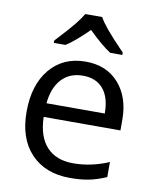

<svg xmlns="http://www.w3.org/2000/svg" viewBox="-86 -832 734 908"><g transform="rotate(10 280.5 -378.0)"><path d="M312 9.8Q193.4 9.8 124.8 -62.5Q56.2 -134.8 56.2 -263.2Q56.2 -392.6 119.9 -468.8Q183.6 -544.9 291 -544.9Q391.6 -544.9 450.2 -478.8Q508.8 -412.6 508.8 -304.2V-252.9H140.1Q142.6 -158.7 187.7 -109.9Q232.9 -61 314.9 -61Q401.4 -61 485.8 -97.2V-24.9Q442.9 -6.3 404.5 1.7Q366.2 9.8 312 9.8ZM290 -477.1Q225.6 -477.1 187.3 -435.1Q148.9 -393.1 142.1 -318.8H421.9Q421.9 -395.5 387.7 -436.3Q353.5 -477.1 290 -477.1ZM126.5 -617.2Q188.5 -683.6 213.4 -714.8Q238.3 -746.1 249.5 -766.1H330.6Q341.3 -745.6 367.9 -713.1Q394.5 -680.7 455.6 -617.2V-606H397.5Q354.5 -632.8 289.6 -696.8Q223.1 -631.3 182.6 -606H126.5Z"/></g></svg>

Font: f07686384
Style: Regular
Weight: 400
Foundry: Ascender Corporation
Version: Version 1.10